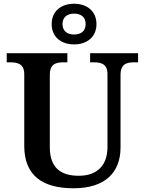

<svg xmlns="http://www.w3.org/2000/svg" viewBox="-20 -999 776 1029"><path d="M377 -761C444 -761 497 -799 497 -870C497 -941 444 -979 377 -979C310 -979 257 -941 257 -870C257 -799 310 -761 377 -761ZM377 -814C344 -814 315 -830 315 -870C315 -910 344 -926 377 -926C411 -926 439 -910 439 -870C439 -830 411 -814 377 -814ZM374 10C544 10 626 -75 626 -209V-597C626 -657 659 -665 701 -665H720V-714H463V-665H481C522 -665 556 -657 556 -601V-211C556 -113 501 -57 402 -57C309 -57 247 -97 247 -210V-597C247 -657 280 -665 322 -665H341V-714H16V-665H34C75 -665 110 -657 110 -601V-217C110 -54 213 10 374 10Z"/></svg>

Font: Noto Serif Georgian SemiBold
Style: Regular
Weight: 600
Designer: Monotype Design Team, Akaki Razmadze
Foundry: Google LLC
Version: Version 2.003